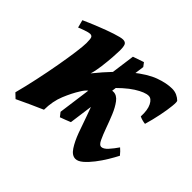

<svg xmlns="http://www.w3.org/2000/svg" viewBox="-118 -606 775 775"><g transform="rotate(45 269.5 -218.5)"><path d="M508.3 -116.2Q499 -98.1 485.1 -75Q471.2 -51.8 454.3 -30Q437.5 -8.3 420.9 5.9Q404.3 20 390.1 20Q370.1 20 354.2 -4.2Q338.4 -28.3 325.2 -64Q312 -99.6 300 -135.3Q288.1 -170.9 275.9 -195.1Q263.7 -219.2 249.5 -219.2Q241.7 -219.2 231.2 -210.9Q220.7 -202.6 210.4 -185.1Q192.9 -157.7 176.8 -118.7Q160.6 -79.6 160.2 -30.8Q153.8 -27.8 138.2 -21Q122.6 -14.2 104.2 -5.9Q85.9 2.4 70.6 9.8Q55.2 17.1 48.8 20L28.8 1Q41 -44.9 52.2 -97.4Q63.5 -149.9 72.3 -199.7Q81.1 -249.5 86.2 -287.6Q91.3 -325.7 91.3 -342.8Q91.3 -367.7 87.6 -373.5Q84 -379.4 75.2 -379.4Q67.9 -379.4 48.8 -372.8Q29.8 -366.2 22.9 -362.8L14.2 -396Q40 -407.7 75.7 -422.1Q111.3 -436.5 142.6 -446.8Q173.8 -457 185.5 -457Q198.7 -457 203.4 -448.5Q208 -439.9 208 -416Q208 -404.3 206.1 -376.7Q204.1 -349.1 200.2 -318.6Q196.3 -288.1 189.5 -267.6Q253.9 -346.7 304.4 -387.5Q355 -428.2 394.5 -442.6Q434.1 -457 465.8 -457Q481.4 -457 493.9 -451.2Q506.3 -445.3 514.6 -437Q518.1 -433.1 515.6 -408.4Q513.2 -383.8 506.1 -348.6Q499 -313.5 488.8 -278.8Q470.7 -280.8 455.6 -288.1Q457.5 -326.2 446.5 -347.9Q435.5 -369.6 419.4 -369.6Q398.4 -369.6 362.1 -346.7Q325.7 -323.7 278.3 -272Q294.9 -280.3 307.6 -280.3Q326.7 -280.3 341.6 -260.7Q356.4 -241.2 368.2 -212.6Q379.9 -184.1 390.1 -155.5Q400.4 -127 409.7 -107.4Q418.9 -87.9 429.2 -87.9Q441.9 -87.9 456.8 -104.5Q471.7 -121.1 484.9 -140.6Q489.3 -137.2 496.6 -129.6Q503.9 -122.1 508.3 -116.2ZM262.7 -436 309.6 -452.1 321.8 -436 272.5 -72.3Q264.6 -68.8 249.8 -63.2Q234.9 -57.6 227.1 -54.7L213.4 -72.3Z"/></g></svg>

Font: Gentium Plus
Style: Bold Italic
Weight: 700
Italic angle: -8°
Designer: Victor Gaultney, Annie Olsen, Iska Routamaa, Becca Hirsbrunner
Foundry: SIL International
Version: Version 6.101